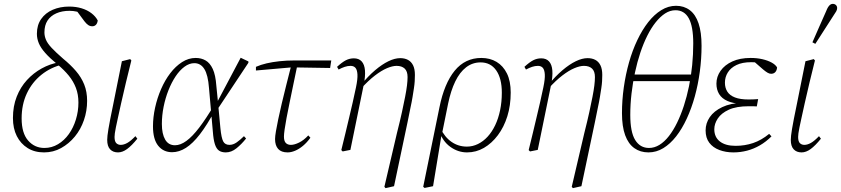

<svg xmlns="http://www.w3.org/2000/svg" viewBox="-20 -776 4354 994"><path d="M208 13Q159 13 123 -9.5Q87 -32 67 -71.5Q47 -111 47 -165Q47 -226 66.5 -275.5Q86 -325 119.5 -361.5Q153 -398 195.5 -421.5Q238 -445 284 -453V-460L307 -443Q243 -428 194.5 -389Q146 -350 119 -292.5Q92 -235 92 -163Q92 -87 125.5 -48.5Q159 -10 210 -10Q248 -10 280.5 -29.5Q313 -49 336.5 -82Q360 -115 373 -157.5Q386 -200 386 -245Q386 -287 373 -321Q360 -355 336 -384.5Q312 -414 277 -443Q238 -475 214.5 -501.5Q191 -528 181 -552Q171 -576 171 -601Q171 -646 193 -677.5Q215 -709 253 -725.5Q291 -742 338 -742Q373 -742 402.5 -733Q432 -724 453.5 -707.5Q475 -691 486 -670Q484 -655 476.5 -647.5Q469 -640 458 -640Q446 -640 436.5 -646.5Q427 -653 417 -666L374 -724L422 -713L438 -690Q426 -699 410 -705.5Q394 -712 376.5 -716Q359 -720 340 -720Q301 -720 271.5 -707Q242 -694 226 -669.5Q210 -645 210 -608Q210 -589 218 -570Q226 -551 247.5 -528Q269 -505 307 -472Q345 -441 373 -408.5Q401 -376 416 -338.5Q431 -301 431 -254Q431 -202 414.5 -154Q398 -106 367.5 -69Q337 -32 296.5 -9.5Q256 13 208 13Z M591 13Q565 13 550 -3Q535 -19 535 -52Q535 -61 536.5 -74.5Q538 -88 541.5 -109Q545 -130 551 -161Q557 -192 566 -235L611 -459L654 -470L660 -463L632 -349Q617 -286 607 -241Q597 -196 590.5 -166Q584 -136 580 -117Q576 -98 574.5 -86Q573 -74 573 -67Q573 -44 582 -35Q591 -26 605 -26Q621 -26 639 -36Q657 -46 681 -71L691 -58Q662 -22 638 -4.5Q614 13 591 13Z M871 12Q826 12 799 -21.5Q772 -55 772 -122Q772 -169 783 -219Q794 -269 814 -315Q834 -361 861.5 -397Q889 -433 922.5 -454.5Q956 -476 993 -476Q1022 -476 1044.5 -463Q1067 -450 1081.5 -419Q1096 -388 1100 -332L1109 -242L1110 -230L1121 -113Q1126 -62 1135.5 -44Q1145 -26 1168 -26Q1187 -26 1205.5 -39Q1224 -52 1243 -71L1254 -59Q1231 -30 1204.5 -8.5Q1178 13 1149 13Q1127 13 1113.5 3.5Q1100 -6 1092.5 -29.5Q1085 -53 1082 -94L1062 -320Q1057 -388 1038 -418.5Q1019 -449 986 -449Q960 -449 935 -430.5Q910 -412 889 -380.5Q868 -349 852 -308.5Q836 -268 827 -223Q818 -178 818 -134Q818 -83 835 -53.5Q852 -24 886 -24Q914 -24 945 -46.5Q976 -69 1011.5 -115.5Q1047 -162 1088 -231L1097 -205H1093Q1052 -129 1015 -81Q978 -33 942.5 -10.5Q907 12 871 12ZM1104 -207 1100 -239 1226 -477 1266 -458V-451Z M1305 -411V-430Q1330 -441 1360 -448Q1390 -455 1426.5 -459Q1463 -463 1504 -463H1695L1689 -424L1505 -427H1488ZM1469 13Q1436 13 1420 -5Q1404 -23 1404 -56Q1404 -70 1408.5 -96.5Q1413 -123 1420.5 -159Q1428 -195 1438.5 -239.5Q1449 -284 1462 -335.5Q1475 -387 1489 -442L1521 -446Q1509 -389 1498.5 -338Q1488 -287 1479 -243.5Q1470 -200 1463.5 -165.5Q1457 -131 1453.5 -106Q1450 -81 1450 -69Q1450 -46 1459.5 -36Q1469 -26 1486 -26Q1504 -26 1528.5 -38Q1553 -50 1576 -75L1587 -63Q1569 -38 1548.5 -21Q1528 -4 1507.5 4.5Q1487 13 1469 13Z M1747 1Q1758 -43 1768 -85Q1778 -127 1787.5 -167Q1797 -207 1806 -246Q1815 -285 1823 -324Q1832 -367 1830.5 -391Q1829 -415 1820 -425Q1811 -435 1795 -435Q1780 -435 1765 -430Q1750 -425 1733 -416L1725 -430Q1751 -454 1770.5 -464Q1790 -474 1812 -474Q1838 -474 1852.5 -458Q1867 -442 1869.5 -411.5Q1872 -381 1863 -337L1794 0L1754 8ZM1970 191 2035 -87Q2051 -150 2061 -196Q2071 -242 2077.5 -275.5Q2084 -309 2087 -333.5Q2090 -358 2090 -377Q2090 -407 2075 -421Q2060 -435 2033 -435Q2012 -435 1983.5 -423Q1955 -411 1921 -385Q1887 -359 1848 -316L1842 -337H1849Q1886 -382 1922 -412.5Q1958 -443 1991 -459Q2024 -475 2052 -475Q2075 -475 2092 -466Q2109 -457 2118.5 -438Q2128 -419 2128 -388Q2128 -372 2127 -355.5Q2126 -339 2123 -319.5Q2120 -300 2116 -275Q2112 -250 2105 -218Q2098 -186 2090 -144L2020 188L1976 198Z M2178 197 2171 191 2255 -220Q2280 -344 2334 -410Q2388 -476 2472 -476Q2517 -476 2551 -455.5Q2585 -435 2604.5 -395.5Q2624 -356 2624 -297Q2624 -230 2606.5 -174Q2589 -118 2557.5 -76Q2526 -34 2485.5 -10.5Q2445 13 2398 13Q2351 13 2311 -16Q2271 -45 2254 -98L2259 -114Q2282 -66 2317.5 -41.5Q2353 -17 2397 -17Q2427 -17 2454.5 -30.5Q2482 -44 2504.5 -68.5Q2527 -93 2543.5 -127.5Q2560 -162 2569 -205Q2578 -248 2578 -296Q2578 -370 2549 -411.5Q2520 -453 2468 -453Q2426 -453 2393 -427.5Q2360 -402 2337 -354.5Q2314 -307 2300 -240L2268 -82L2266 -79L2222 188Z M2717 1Q2728 -43 2738 -85Q2748 -127 2757.5 -167Q2767 -207 2776 -246Q2785 -285 2793 -324Q2802 -367 2800.5 -391Q2799 -415 2790 -425Q2781 -435 2765 -435Q2750 -435 2735 -430Q2720 -425 2703 -416L2695 -430Q2721 -454 2740.5 -464Q2760 -474 2782 -474Q2808 -474 2822.5 -458Q2837 -442 2839.5 -411.5Q2842 -381 2833 -337L2764 0L2724 8ZM2940 191 3005 -87Q3021 -150 3031 -196Q3041 -242 3047.5 -275.5Q3054 -309 3057 -333.5Q3060 -358 3060 -377Q3060 -407 3045 -421Q3030 -435 3003 -435Q2982 -435 2953.5 -423Q2925 -411 2891 -385Q2857 -359 2818 -316L2812 -337H2819Q2856 -382 2892 -412.5Q2928 -443 2961 -459Q2994 -475 3022 -475Q3045 -475 3062 -466Q3079 -457 3088.5 -438Q3098 -419 3098 -388Q3098 -372 3097 -355.5Q3096 -339 3093 -319.5Q3090 -300 3086 -275Q3082 -250 3075 -218Q3068 -186 3060 -144L2990 188L2946 198Z M3337 13Q3295 13 3264 -9Q3233 -31 3216.5 -76Q3200 -121 3200 -190Q3200 -257 3209.5 -324Q3219 -391 3236.5 -453Q3254 -515 3279.5 -568.5Q3305 -622 3336 -661.5Q3367 -701 3403.5 -723.5Q3440 -746 3480 -746Q3521 -746 3551 -723.5Q3581 -701 3596.5 -655Q3612 -609 3612 -539Q3612 -472 3603 -405Q3594 -338 3577 -276.5Q3560 -215 3535.5 -162Q3511 -109 3480.5 -70Q3450 -31 3414 -9Q3378 13 3337 13ZM3340 -10Q3368 -10 3394 -26Q3420 -42 3443 -71.5Q3466 -101 3485.5 -141Q3505 -181 3520.5 -228.5Q3536 -276 3547 -329.5Q3558 -383 3563.5 -439Q3569 -495 3569 -551Q3569 -639 3546 -681Q3523 -723 3477 -723Q3449 -723 3423.5 -706.5Q3398 -690 3374.5 -660.5Q3351 -631 3331 -591Q3311 -551 3295 -503Q3279 -455 3267.5 -401.5Q3256 -348 3249.5 -292Q3243 -236 3243 -181Q3243 -92 3268.5 -51Q3294 -10 3340 -10ZM3235 -356 3239 -390H3575L3571 -356Z M3777 13Q3737 13 3704 0.5Q3671 -12 3652 -37Q3633 -62 3633 -101Q3633 -138 3654.5 -169.5Q3676 -201 3719 -221.5Q3762 -242 3825 -244L3822 -238Q3776 -240 3746.5 -253Q3717 -266 3703 -289Q3689 -312 3689 -343Q3689 -379 3710.5 -409.5Q3732 -440 3771.5 -458Q3811 -476 3866 -476Q3899 -476 3927 -469.5Q3955 -463 3975 -452Q3995 -441 4003 -427Q4002 -412 3994 -403Q3986 -394 3972 -394Q3963 -394 3953 -400Q3943 -406 3930 -417L3883 -458H3936L3935 -445Q3916 -450 3901 -452Q3886 -454 3869 -454Q3823 -454 3793 -439.5Q3763 -425 3748 -401Q3733 -377 3733 -348Q3733 -321 3745.5 -301.5Q3758 -282 3785 -271.5Q3812 -261 3855 -261Q3867 -261 3880 -261.5Q3893 -262 3905 -263L3898 -225Q3891 -226 3879.5 -226Q3868 -226 3857 -226Q3792 -226 3753 -208Q3714 -190 3696 -162.5Q3678 -135 3678 -107Q3678 -66 3707 -43.5Q3736 -21 3788 -21Q3836 -21 3879 -35.5Q3922 -50 3962 -83L3974 -70Q3946 -42 3914 -23.5Q3882 -5 3847.5 4Q3813 13 3777 13Z M4130 13Q4104 13 4089 -3Q4074 -19 4074 -52Q4074 -61 4075.5 -74.5Q4077 -88 4080.5 -109Q4084 -130 4090 -161Q4096 -192 4105 -235L4150 -459L4193 -470L4199 -463L4171 -349Q4156 -286 4146 -241Q4136 -196 4129.5 -166Q4123 -136 4119 -117Q4115 -98 4113.5 -86Q4112 -74 4112 -67Q4112 -44 4121 -35Q4130 -26 4144 -26Q4160 -26 4178 -36Q4196 -46 4220 -71L4230 -58Q4201 -22 4177 -4.5Q4153 13 4130 13ZM4186 -557Q4204 -598 4221.5 -638Q4239 -678 4257 -718Q4262 -731 4267 -739Q4272 -747 4278 -751.5Q4284 -756 4291 -756Q4301 -756 4307.5 -750Q4314 -744 4314 -734Q4314 -726 4309 -717Q4304 -708 4291 -689Q4269 -654 4246 -619Q4223 -584 4201 -549Z"/></svg>

Font: Source Serif 4 36pt Light
Style: Italic
Weight: 300
Italic angle: -12°
Designer: Frank Grießhammer
Foundry: Adobe Systems Incorporated
Version: Version 4.004;hotconv 1.0.116;makeotfexe 2.5.65601